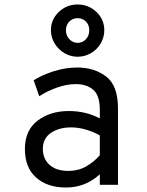

<svg xmlns="http://www.w3.org/2000/svg" viewBox="-20 -824 656 856"><path d="M91 -160Q91 -243 147.5 -286Q204 -329 287 -329Q363 -329 425 -296V-335Q425 -398 396 -423.5Q367 -449 317 -449Q278 -449 234 -433.5Q190 -418 155 -395L130 -466Q168 -490 220 -506.5Q272 -523 325 -523Q400 -523 453 -483Q506 -443 506 -341V0H425V-47Q361 12 274 12Q191 12 141 -32.5Q91 -77 91 -160ZM425 -132V-220Q400 -235 365.5 -245.5Q331 -256 297 -256Q243 -256 207 -231.5Q171 -207 171 -160Q171 -116 201 -89Q231 -62 285 -62Q329 -62 364 -82Q399 -102 425 -132ZM207 -689Q207 -737 242 -770.5Q277 -804 326 -804Q375 -804 410 -770.5Q445 -737 445 -689Q445 -658 429 -630.5Q413 -603 385.5 -587Q358 -571 326 -571Q295 -571 267.5 -587Q240 -603 223.5 -630.5Q207 -658 207 -689ZM378 -689Q378 -713 363 -728Q348 -743 326 -743Q304 -743 289 -728Q274 -713 274 -689Q274 -665 289.5 -649Q305 -633 326 -633Q348 -633 363 -649Q378 -665 378 -689Z"/></svg>

Font: Overpass Mono
Style: Regular
Weight: 400
Monospace: yes
Designer: Delve Withrington, Dave Bailey
Foundry: Delve Fonts
Version: Version 1.000;DELV;Overpass